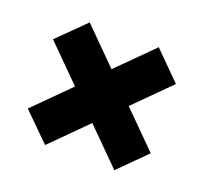

<svg xmlns="http://www.w3.org/2000/svg" viewBox="-78 -626 605 568"><g transform="rotate(20 224.0 -341.5)"><path d="M332 -535 417 -450 308 -341 417 -232 333 -148 224 -257 115 -148 30 -232 139 -341 30 -450 115 -534 223 -426Z"/></g></svg>

Font: Akshar SemiBold
Style: Regular
Weight: 600
Designer: Tall Chai
Foundry: Tall Chai
Version: Version 1.000